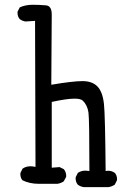

<svg xmlns="http://www.w3.org/2000/svg" viewBox="-20 -783 540 797"><path d="M465.8 -39.1Q465.8 -54.7 457 -64.9Q444.8 -74.2 428.7 -74.2Q426.3 -74.2 418.5 -73.2Q416.5 -305.2 411.6 -350.6Q406.2 -402.3 383.8 -424.8Q362.3 -446.3 322.3 -446.3Q282.2 -446.3 192.9 -431.2L194.8 -722.7Q194.8 -745.6 185.5 -754.4Q180.2 -759.8 171.4 -760.7Q144.5 -763.2 115.2 -763.2Q85.9 -763.2 62 -752.4L53.2 -735.4Q52.7 -732.9 52.7 -730.5Q52.7 -714.8 61.5 -704.1Q72.3 -695.8 85.9 -693.8L125.5 -696.3L127.4 -90.3Q114.3 -92.8 106.9 -92.8Q87.9 -92.8 73.7 -83L64.9 -65.4Q64.5 -63 64.5 -60.5Q64.5 -44.9 73.2 -34.7Q103 -20 140.6 -20H218.3Q232.4 -22 244.6 -30.3L254.4 -48.3Q254.9 -50.3 254.9 -52.2Q254.9 -68.4 245.1 -80.6L227.5 -89.4L194.8 -86.9V-359.9Q257.3 -373.5 289.1 -373.5Q314.9 -373.5 323.7 -365.2Q342.8 -346.7 347.2 -315.9Q351.1 -286.6 351.1 -78.1V-73.2Q340.3 -74.7 335 -74.7Q316.9 -74.7 303.2 -65.4L294.4 -47.9Q293.9 -45.4 293.9 -43Q293.9 -27.3 302.7 -16.6Q313.5 -8.3 327.6 -6.3H430.2Q444.3 -8.3 456.5 -16.6L465.3 -34.2Q465.8 -36.6 465.8 -39.1Z"/></svg>

Font: Bakudai
Style: Light
Weight: 300
Version: Version 1.48